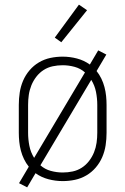

<svg xmlns="http://www.w3.org/2000/svg" viewBox="-20 -772 540 827"><path d="M97 35 62 17 104 -54Q92 -69 83.5 -86.5Q75 -104 70 -123Q65 -142 63 -161.5Q61 -181 61 -200V-320Q61 -347 65 -373.5Q69 -400 79.5 -424.5Q90 -449 107.5 -469.5Q125 -490 148 -503.5Q171 -517 197 -522.5Q223 -528 250 -528Q281 -528 311.5 -520Q342 -512 367 -494L403 -555L438 -537L396 -466Q408 -451 416.5 -433.5Q425 -416 430 -397Q435 -378 437 -358.5Q439 -339 439 -320V-200Q439 -173 435 -146.5Q431 -120 420.5 -95.5Q410 -71 392.5 -50.5Q375 -30 352 -16.5Q329 -3 303 2.5Q277 8 250 8Q219 8 188.5 0Q158 -8 133 -26ZM127 -92 346 -460Q327 -477 301.5 -484Q276 -491 250 -491Q228 -491 207 -486.5Q186 -482 168 -470.5Q150 -459 136.5 -441.5Q123 -424 115 -404Q107 -384 104 -363Q101 -342 101 -320V-200Q101 -172 106.5 -144Q112 -116 127 -92ZM250 -29Q272 -29 293 -33.5Q314 -38 332 -49.5Q350 -61 363.5 -78.5Q377 -96 385 -116Q393 -136 396 -157Q399 -178 399 -200V-320Q399 -348 393.5 -376Q388 -404 373 -428L154 -60Q173 -43 198.5 -36Q224 -29 250 -29ZM244 -590 216 -610 320 -752 355 -728Z"/></svg>

Font: Iosevka SS18 Extralight
Style: Regular
Weight: 200
Monospace: yes
Designer: Belleve Invis
Foundry: Belleve Invis
Version: Version 25.1.1; ttfautohint (v1.8.4)